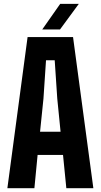

<svg xmlns="http://www.w3.org/2000/svg" viewBox="-20 -996 532 1016"><path d="M19 0 126 -800H366.5L474 0H331L313.5 -176H179L162 0ZM192 -299H300.5L283 -474.5L269.5 -677H223.5L210 -474.5ZM203.5 -840 298.5 -975.5H397L297.5 -840Z"/></svg>

Font: Big Shoulders Thin ExtraBold
Style: Regular
Weight: 800
Version: Version 2.002